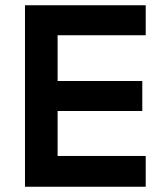

<svg xmlns="http://www.w3.org/2000/svg" viewBox="-20 -710 617 730"><path d="M75 0H534V-117H199V-288H521V-402H199V-576H534V-690H75Z"/></svg>

Font: FREAK Grotesk
Style: Bold
Weight: 700
Designer: La Scuola Open Source
Foundry: La Scuola Open Source
Version: Version 1.000;PS 1.0;hotconv 1.0.72;makeotf.lib2.5.5900